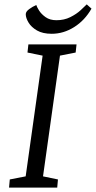

<svg xmlns="http://www.w3.org/2000/svg" viewBox="-20 -849 434 869"><path d="M21 0 24.3 -36.8 96.2 -50.8 172.9 -597.2 104.4 -611.2 108.5 -648H326.4L322.4 -611.2L251.4 -597.2L174.7 -50.8L242.3 -36.8L239 0ZM214 -696.1Q173.3 -696.1 147.4 -711.1Q121.5 -726.2 109.1 -747Q96.6 -767.8 96.6 -784.7Q96.6 -796.6 112.4 -808Q128.2 -819.5 144.3 -826.2Q146.5 -818 156.8 -801.5Q167.1 -785 186.5 -771.3Q205.9 -757.5 235.5 -757.5Q270.4 -757.5 298.2 -771.4Q326 -785.3 345 -802.8Q364 -820.3 372.6 -829.2L394.1 -809.9Q363.6 -756.5 315.5 -726.3Q267.4 -696.1 214 -696.1Z"/></svg>

Font: Faustina Light
Style: Italic
Weight: 300
Italic angle: -8°
Designer: Alfonso Garcia
Foundry: http://www.omnibus-type.com
Version: Version 1.200